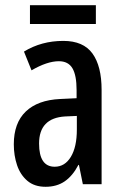

<svg xmlns="http://www.w3.org/2000/svg" viewBox="-20 -707 470 737"><path d="M223 -550Q300 -550 335 -501.5Q370 -453 370 -362V0H298L283 -74H281Q259 -32 228.5 -11Q198 10 155 10Q112 10 85 -13Q58 -36 45.5 -73Q33 -110 33 -153Q33 -235 79 -279Q125 -323 211 -327L274 -330V-361Q274 -418 258 -445Q242 -472 206 -472Q161 -472 101 -437L72 -509Q139 -550 223 -550ZM230 -260Q130 -254 130 -156Q130 -67 190 -67Q229 -67 252 -105Q275 -143 275 -210V-262ZM348 -687V-615H95V-687Z"/></svg>

Font: Noto Sans Thai ExtCond Med
Style: Regular
Weight: 500
Width: 2
Designer: Monotype Design Team
Foundry: Monotype Imaging Inc.
Version: Version 2.002; ttfautohint (v1.8.4.7-5d5b)